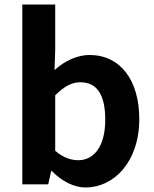

<svg xmlns="http://www.w3.org/2000/svg" viewBox="-20 -818 684 852"><path d="M360 14C483 14 598 -97 598 -290C598 -461 515 -574 377 -574C322 -574 266 -547 222 -507L225 -597V-798H79V0H194L207 -59H210C256 -12 310 14 360 14ZM327 -107C297 -107 260 -118 225 -149V-395C264 -434 298 -453 336 -453C413 -453 447 -394 447 -287C447 -165 395 -107 327 -107Z"/></svg>

Font: Source Han Sans Old Style Bold
Style: Regular
Weight: 700
Designer: Ryoko NISHIZUKA (kana & ideographs); Paul D. Hunt (Latin, Greek & Cyrillic); Wenlong ZHANG (bopomofo); Sandoll Communica
Foundry: Adobe Systems Incorporated
Version: Version 1.004;PS 1.004;hotconv 1.0.81;makeotf.lib2.5.63406